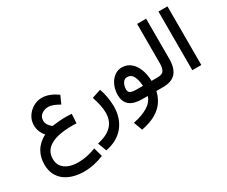

<svg xmlns="http://www.w3.org/2000/svg" viewBox="-149 -1131 2271 1920"><g transform="rotate(-30 986.5 -170.5)"><path d="M535.6 -225.6 529.3 -119.6Q510.7 -120.6 499.3 -120.6Q487.8 -120.6 476.6 -120.6Q314.9 -120.6 230.2 -72.3Q145.5 -23.9 145.5 70.8Q145.5 127 174.3 161.6Q203.1 196.3 249.8 212.2Q296.4 228 350.1 228Q405.8 228 458.7 216.3Q511.7 204.6 557.1 186.5L586.4 289.6Q533.7 312 474.1 324.7Q414.6 337.4 356 337.4Q294.9 337.4 239 322.5Q183.1 307.6 139.4 276.4Q95.7 245.1 70.3 195.1Q44.9 145 44.9 74.7Q44.9 -3.9 81.8 -69.1Q118.7 -134.3 201.7 -180.2Q149.9 -239.7 149.9 -316.4Q149.9 -369.6 178.5 -414.6Q207 -459.5 253.7 -487.1Q300.3 -514.6 354 -514.6Q397.5 -514.6 441.9 -497.6Q486.3 -480.5 532.2 -448.7L491.7 -357.9Q456.5 -378.4 424.6 -390.9Q392.6 -403.3 360.8 -403.3Q319.3 -403.3 286.6 -378.2Q253.9 -353 253.9 -309.6Q253.9 -276.4 272 -253.7Q290 -231 306.6 -216.3Q354.5 -222.2 391.1 -225.3Q427.7 -228.5 465.3 -228.5Q483.9 -228.5 498.5 -227.8Q513.2 -227.1 535.6 -225.6Z M652.3 264.2 614.7 163.6Q728 139.2 782.2 82Q836.4 24.9 836.4 -67.9Q836.4 -110.8 825.2 -160.6Q814 -210.4 797.9 -258.3L900.9 -292.5Q919.4 -241.2 928.7 -186.8Q938 -132.3 938 -81.5Q938 54.2 865 145.5Q792 236.8 652.3 264.2Z M1200.7 -377.4Q1256.3 -377.4 1298.3 -344.2Q1340.3 -311 1364.5 -251.5Q1388.7 -191.9 1391.6 -111.8H1440.9V0H1382.8Q1368.7 64 1332.3 116.7Q1295.9 169.4 1231 207Q1166 244.6 1066.4 263.7L1028.8 163.1Q1131.3 143.1 1198.2 102.3Q1265.1 61.5 1283.2 0H1219.7Q1124 0 1075.7 -39.1Q1027.3 -78.1 1027.3 -160.6Q1027.3 -196.8 1038.3 -234.9Q1049.3 -272.9 1071.3 -305.2Q1093.3 -337.4 1125.7 -357.4Q1158.2 -377.4 1200.7 -377.4ZM1216.8 -111.8H1292.5Q1287.6 -182.6 1265.9 -224.9Q1244.1 -267.1 1199.7 -267.1Q1171.9 -267.1 1156 -249.5Q1140.1 -231.9 1133.8 -208.3Q1127.4 -184.6 1127.4 -165Q1127.4 -134.3 1149.9 -123Q1172.4 -111.8 1216.8 -111.8Z M1421.4 -111.8H1460.4Q1516.1 -111.8 1533.7 -140.9Q1551.3 -169.9 1551.3 -219.2V-677.7H1655.3V-214.4Q1655.3 -108.4 1608.6 -54.2Q1562 0 1460 0H1421.4Z M1901.9 -677.7V-0.5H1797.9V-677.7Z"/></g></svg>

Font: Vazirmatn UI Medium
Style: Regular
Weight: 500
Designer: Saber Rastikerdar
Foundry: Saber Rastikerdar
Version: Version 33.003